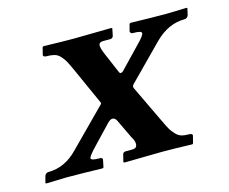

<svg xmlns="http://www.w3.org/2000/svg" viewBox="-70 -529 747 625"><g transform="rotate(-15 303.0 -216.0)"><path d="M199.2 -73.2Q174.8 -47.4 174.8 -41Q174.8 -33.2 203.1 -33.2H207Q214.4 -31.7 212.9 -24.9L208 -1L204.1 1Q129.9 -1 83 -1L15.1 1L12.2 -1L18.1 -22.9Q19 -26.9 22.5 -30Q25.9 -33.2 30.8 -33.2Q86.9 -33.2 130.9 -79.1L251 -200.2Q255.9 -204.1 253.9 -208L196.8 -335Q187.5 -355.5 182.1 -365Q176.8 -374.5 168.2 -383.8Q159.7 -393.1 148.7 -396Q137.7 -398.9 121.1 -398.9Q117.2 -398.9 114.3 -400.9Q111.3 -402.8 111.8 -405.8L118.2 -431.2L122.1 -433.1Q183.1 -431.2 222.2 -431.2L350.1 -433.1L353 -431.2L348.1 -407.2Q345.7 -398.9 336.9 -398.9H314Q300.3 -398.9 298.8 -390.1Q297.4 -381.8 306.2 -359.9L336.9 -288.1Q340.3 -279.3 350.1 -287.1L418.9 -358.9Q442.9 -382.8 442.9 -391.1Q442.9 -398.9 416 -398.9H412.1Q404.8 -400.4 404.8 -407.2L411.1 -431.2L416 -433.1Q488.8 -431.2 536.1 -431.2L604 -433.1L606 -431.2L601.1 -409.2Q600.1 -405.3 596.4 -402.1Q592.8 -398.9 587.9 -398.9Q532.7 -398.9 486.8 -353L373 -237.8Q367.2 -231.9 370.1 -225.1L430.2 -99.1Q440.4 -77.6 445.3 -69.1Q450.2 -60.5 459.5 -50Q468.8 -39.6 479.5 -36.4Q490.2 -33.2 506.8 -33.2Q511.7 -33.2 514.4 -31Q517.1 -28.8 516.1 -25.9L509.8 -1L506.8 1Q445.8 -1 405.8 -1L278.8 1L274.9 -1L280.8 -24.9Q282.7 -33.2 291 -33.2H313Q327.1 -33.2 329.1 -42Q333 -54.7 321.8 -71.8L291 -136.2Q285.6 -147 276.9 -147Q268.6 -147 257.8 -134.8Z"/></g></svg>

Font: Linux Libertine
Style: Bold Italic
Weight: 700
Italic angle: -11.5°
Designer: Philipp H. Poll
Foundry: Philipp H. Poll
Version: Version 4.0.5